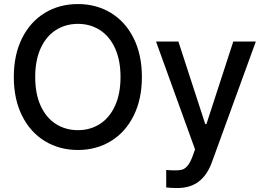

<svg xmlns="http://www.w3.org/2000/svg" viewBox="-20 -737 1315 956"><path d="M368.2 9.8Q275.9 9.8 203.4 -34.4Q130.9 -78.6 89.8 -160.9Q48.8 -243.2 48.8 -353.5Q48.8 -464.4 89.8 -546.6Q130.9 -628.9 203.4 -672.9Q275.9 -716.8 368.2 -716.8Q459.5 -716.8 532 -672.9Q604.5 -628.9 645.5 -546.6Q686.5 -464.4 686.5 -353.5Q686.5 -243.2 645.5 -160.9Q604.5 -78.6 532 -34.4Q459.5 9.8 368.2 9.8ZM368.2 -618.2Q306.6 -618.2 258.3 -587.4Q210 -556.6 182.6 -497.1Q155.3 -437.5 155.3 -353.5Q155.3 -269.5 182.6 -210Q210 -150.4 258.3 -119.6Q306.6 -88.9 368.2 -88.9Q429.2 -88.9 477.3 -119.6Q525.4 -150.4 552.7 -210.2Q580.1 -270 580.1 -353.5Q580.1 -437.5 552.7 -497.1Q525.4 -556.6 477.3 -587.4Q429.2 -618.2 368.2 -618.2ZM807.6 196.3V109.4Q831.1 111.3 854.5 111.3Q874.5 111.3 887.7 107.4Q900.9 103.5 913.8 88.4Q926.8 73.2 938.5 42L951.2 6.8L756.8 -530.3H868.2L1002 -119.1H1007.8L1141.6 -530.3H1253.9L1035.2 70.3Q1012.2 134.3 970 166.7Q927.7 199.2 863.3 199.2Q828.1 199.2 807.6 196.3Z"/></svg>

Font: Pretendard GOV Medium
Style: Regular
Weight: 500
Designer: Base glyphs from Inter by Rasmus Andersson; Hangeul glyphs from Noto Sans CJK(Source Han Sans) by Jang Soo-young and Kan
Foundry: Kil Hyung-jin
Version: Version 1.309